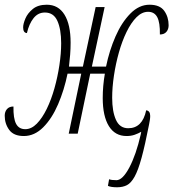

<svg xmlns="http://www.w3.org/2000/svg" viewBox="-27 -566 734 813"><path d="M469 227Q456 227 446 225.5Q436 224 430 221L435 193Q445 197 466 197Q492 197 520.5 143.5Q549 90 569 3L571 -8Q559 -1 543.5 4.5Q528 10 509 10Q460 10 434 -32Q408 -74 408 -151Q408 -202 417 -254H355L302 0H264L317 -254H259Q245 -185 219 -124.5Q193 -64 156 -27Q119 10 74 10Q31 10 12 -16Q-7 -42 -7 -76Q-7 -93 2.5 -104Q12 -115 30 -115Q29 -65 41 -42Q53 -19 80 -19Q106 -19 129 -42.5Q152 -66 171 -105Q190 -144 203.5 -192Q217 -240 224.5 -290Q232 -340 232 -383Q232 -442 216 -477.5Q200 -513 163 -513Q134 -513 115 -489Q96 -465 87 -426Q71 -427 71 -450Q71 -465 80.5 -487.5Q90 -510 112 -528Q134 -546 171 -546Q220 -546 246 -504Q272 -462 272 -385Q272 -360 270 -334Q268 -308 265 -284H324L378 -536H416L362 -284H422Q436 -352 462 -411.5Q488 -471 525 -508.5Q562 -546 606 -546Q650 -546 668.5 -520Q687 -494 687 -459Q687 -442 677.5 -431Q668 -420 650 -420Q651 -470 639 -493Q627 -516 600 -516Q574 -516 551 -493Q528 -470 509 -431Q490 -392 476.5 -344Q463 -296 455.5 -246Q448 -196 448 -152Q448 -94 464 -58.5Q480 -23 516 -23Q576 -23 592 -99Q609 -97 609 -75Q609 -67 607.5 -57.5Q606 -48 604 -38Q587 49 572.5 102Q558 155 543 182Q528 209 510.5 218Q493 227 469 227Z"/></svg>

Font: Noto Serif ExtraCondensed ExtraLight
Style: Italic
Weight: 200
Width: 2
Italic angle: -12°
Designer: Monotype Design Team
Foundry: Monotype Imaging Inc.
Version: Version 2.014; ttfautohint (v1.8.4.7-5d5b)